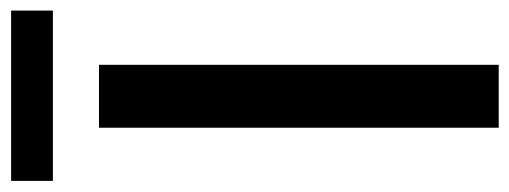

<svg xmlns="http://www.w3.org/2000/svg" viewBox="-314 -626 939 354"><g transform="rotate(-90 156.0 -449.5)"><path d="M97 0H213V-737H97ZM-1 -822H313V-899H-1Z"/></g></svg>

Font: Noto Sans JP Medium
Style: Regular
Weight: 500
Designer: Ryoko NISHIZUKA 西塚涼子 (kana, bopomofo & ideographs); Paul D. Hunt (Latin, Greek & Cyrillic); Sandoll Communications 산돌커뮤니
Foundry: Adobe
Version: Version 2.004;hotconv 1.0.118;makeotfexe 2.5.65603